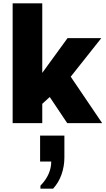

<svg xmlns="http://www.w3.org/2000/svg" viewBox="-20 -740 640 1154"><path d="M56 0V-720H234V-302L386 -511H589L405 -279L594 0H384L279 -157L234 -116V0ZM223 394V376Q256 342 272 305.5Q288 269 288 231H221V75H367V207Q367 259 350 308Q333 357 299 394Z"/></svg>

Font: Chivo Mono ExtraBold
Style: Regular
Weight: 800
Monospace: yes
Designer: Hector Gatti
Foundry: Omnibus-Type
Version: Version 1.008